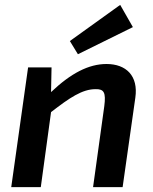

<svg xmlns="http://www.w3.org/2000/svg" viewBox="-20 -766 627 786"><path d="M524 -655 472 -746 266 -598 299 -544ZM416 -504C343 -504 270 -466 189 -389L191 -490H95L26 0H147L189 -307C265 -366 317 -401 371 -401C406 -402 414 -387 407 -332L361 0H482L534 -366C547 -456 496 -504 416 -504Z"/></svg>

Font: Exo 2 Semi Bold
Style: Italic
Weight: 600
Italic angle: -8°
Designer: Natanael Gama
Version: Version 1.001;PS 001.001;hotconv 1.0.88;makeotf.lib2.5.64775